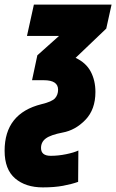

<svg xmlns="http://www.w3.org/2000/svg" viewBox="-78 -573 504 833"><path d="M108 240Q158 240 195.5 233Q233 226 261 216L262 80Q243 89 209 96Q175 103 142 103Q100 103 100 69Q100 43 121 27.5Q142 12 194 2Q249 -8 292.5 -53Q336 -98 336 -174Q336 -224 315.5 -262.5Q295 -301 250 -322L383 -449L406 -553H69L39 -417H178L84 -333L61 -225H112Q174 -225 174 -184Q174 -162 161 -147Q148 -132 102 -121Q-58 -81 -58 81Q-58 162 -12.5 201Q33 240 108 240Z"/></svg>

Font: Noto Sans Display Condensed Black
Style: Italic
Weight: 900
Width: 3
Italic angle: -192°
Designer: Monotype Design Team
Foundry: Monotype Imaging Inc.
Version: Version 1.900